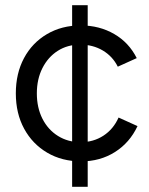

<svg xmlns="http://www.w3.org/2000/svg" viewBox="-20 -720 576 740"><path d="M258 0V-700H318V0ZM293 -98Q219 -98 162 -131.5Q105 -165 73 -224Q41 -283 41 -360Q41 -437 72.5 -496Q104 -555 161 -588.5Q218 -622 291 -622Q363 -622 420 -589Q477 -556 507 -496L434 -463Q414 -503 376 -525.5Q338 -548 289 -548Q240 -548 202.5 -524Q165 -500 143.5 -457.5Q122 -415 122 -360Q122 -305 143.5 -262.5Q165 -220 203.5 -196Q242 -172 291 -172Q340 -172 378.5 -197Q417 -222 437 -267L510 -234Q480 -170 423 -134Q366 -98 293 -98Z"/></svg>

Font: Figtree
Style: Regular
Weight: 400
Designer: Erik Kennedy
Foundry: Erik Kennedy
Version: Version 2.002